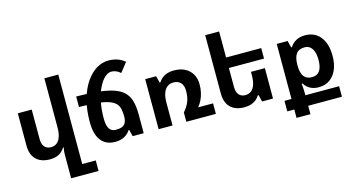

<svg xmlns="http://www.w3.org/2000/svg" viewBox="-100 -1190 3417 1853"><g transform="rotate(-15 1609.0 -263.5)"><path d="M555 134H690V239H416V-1Q416 -18 418 -34.5Q420 -51 424 -68H417Q403 -45 382.5 -27Q362 -9 333.5 0.5Q305 10 268 10Q209 10 167 -11.5Q125 -33 103 -74.5Q81 -116 81 -176V-500H220V-204Q220 -154 243 -127.5Q266 -101 306 -101Q342 -101 366.5 -120.5Q391 -140 403.5 -178Q416 -216 416 -272V-760H555Z M1205 -186V0H1095L1078 -66H1071Q1050 -32 1012 -11Q974 10 919 10Q859 10 816.5 -17.5Q774 -45 752 -100Q730 -155 730 -237Q730 -366 758 -464.5Q786 -563 833 -630.5Q880 -698 937.5 -732Q995 -766 1055 -766Q1104 -766 1144 -752.5Q1184 -739 1219 -710L1146 -617Q1126 -636 1103 -645.5Q1080 -655 1055 -655Q1024 -655 991 -626Q958 -597 930.5 -542.5Q903 -488 886 -410.5Q869 -333 869 -237Q869 -187 879.5 -157Q890 -127 909.5 -114Q929 -101 956 -101Q992 -101 1016 -110.5Q1040 -120 1052.5 -143Q1065 -166 1065 -206Q1065 -248 1058 -280Q1051 -312 1029 -335.5Q1007 -359 963.5 -374.5Q920 -390 848 -397.5Q776 -405 667 -406V-511Q802 -510 896 -499Q990 -488 1051 -465Q1112 -442 1145.5 -404Q1179 -366 1192 -312Q1205 -258 1205 -186Z M1777 -105H1926V0H1631V-93Q1653 -118 1667.5 -141.5Q1682 -165 1690.5 -188.5Q1699 -212 1702.5 -237Q1706 -262 1706 -290Q1706 -343 1680 -371Q1654 -399 1607 -399Q1571 -399 1545.5 -379.5Q1520 -360 1506.5 -322Q1493 -284 1493 -228V0H1354V-500H1463L1480 -433H1488Q1502 -456 1523.5 -473.5Q1545 -491 1574.5 -500.5Q1604 -510 1641 -510Q1706 -510 1752 -486Q1798 -462 1823 -418.5Q1848 -375 1848 -316Q1848 -272 1839.5 -234.5Q1831 -197 1815.5 -165Q1800 -133 1777 -105Z M2497 -304V0H2388L2371 -68H2363Q2350 -45 2328 -27Q2306 -9 2276.5 0.5Q2247 10 2210 10Q2151 10 2109 -11.5Q2067 -33 2045 -74.5Q2023 -116 2023 -176V-760H2162V-204Q2162 -154 2185 -127.5Q2208 -101 2248 -101Q2284 -101 2308.5 -120.5Q2333 -140 2345.5 -178Q2358 -216 2358 -272V-304ZM2090 -500H2513V-395H2090Z M2668 239V155H2598V50H2668V-500H2777L2794 -432H2801Q2826 -470 2863.5 -490Q2901 -510 2951 -510Q3049 -510 3104 -440.5Q3159 -371 3159 -250Q3159 -172 3134.5 -114Q3110 -56 3064 -23.5Q3018 9 2953 9Q2904 9 2868 -10.5Q2832 -30 2809 -67H2801Q2804 -38 2805.5 -14.5Q2807 9 2807 30V50H3144V155H2807V239ZM2915 -102Q2967 -102 2992.5 -139Q3018 -176 3018 -249Q3018 -297 3006 -330.5Q2994 -364 2972 -381.5Q2950 -399 2918 -399Q2860 -399 2834 -362.5Q2808 -326 2808 -255V-247Q2808 -197 2820 -165Q2832 -133 2856 -117.5Q2880 -102 2915 -102Z"/></g></svg>

Font: Noto Sans Armenian
Style: Bold
Weight: 700
Version: Version 2.007